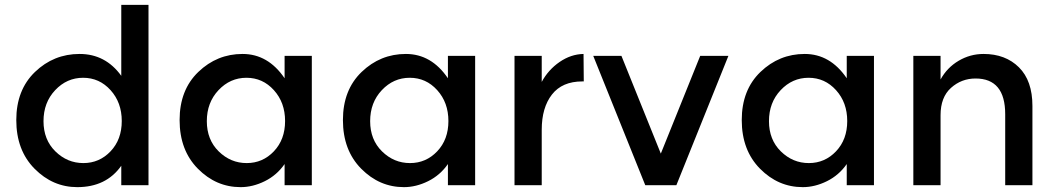

<svg xmlns="http://www.w3.org/2000/svg" viewBox="-20 -762 4343 790"><path d="M479 -450V-742H591V0H479V-80Q417 8 298 8Q197 8 122 -68Q47 -144 47 -268Q47 -392 124 -466Q201 -540 307.5 -540Q414 -540 479 -450ZM159 -263.5Q159 -187 208 -139Q257 -91 323 -91Q389 -91 435 -139.5Q481 -188 481 -264Q481 -340 435 -391Q389 -442 322 -442Q255 -442 207 -391Q159 -340 159 -263.5Z M1151 -440V-532H1263V0H1151V-87Q1119 -41 1069.5 -16.5Q1020 8 970 8Q869 8 794 -68Q719 -144 719 -268Q719 -392 796 -466Q873 -540 978 -540Q1083 -540 1151 -440ZM831 -263.5Q831 -187 880 -139Q929 -91 995 -91Q1061 -91 1107 -139.5Q1153 -188 1153 -264Q1153 -340 1107 -391Q1061 -442 994 -442Q927 -442 879 -391Q831 -340 831 -263.5Z M1823 -440V-532H1935V0H1823V-87Q1791 -41 1741.5 -16.5Q1692 8 1642 8Q1541 8 1466 -68Q1391 -144 1391 -268Q1391 -392 1468 -466Q1545 -540 1650 -540Q1755 -540 1823 -440ZM1503 -263.5Q1503 -187 1552 -139Q1601 -91 1667 -91Q1733 -91 1779 -139.5Q1825 -188 1825 -264Q1825 -340 1779 -391Q1733 -442 1666 -442Q1599 -442 1551 -391Q1503 -340 1503 -263.5Z M2376 -427Q2293 -427 2251 -373Q2209 -319 2209 -228V0H2097V-532H2209V-425Q2236 -475 2282.5 -507Q2329 -539 2381 -540L2382 -427Q2379 -427 2376 -427Z M2635 0 2421 -532H2537L2699 -130L2861 -532H2977L2763 0Z M3464 -440V-532H3576V0H3464V-87Q3432 -41 3382.5 -16.5Q3333 8 3283 8Q3182 8 3107 -68Q3032 -144 3032 -268Q3032 -392 3109 -466Q3186 -540 3291 -540Q3396 -540 3464 -440ZM3144 -263.5Q3144 -187 3193 -139Q3242 -91 3308 -91Q3374 -91 3420 -139.5Q3466 -188 3466 -264Q3466 -340 3420 -391Q3374 -442 3307 -442Q3240 -442 3192 -391Q3144 -340 3144 -263.5Z M3850 -288V0H3738V-532H3850V-435Q3877 -484 3924.5 -512Q3972 -540 4027 -540Q4117 -540 4172.5 -485Q4228 -430 4228 -326V0H4116V-292Q4116 -439 3994 -439Q3936 -439 3893 -400.5Q3850 -362 3850 -288Z"/></svg>

Font: Montserrat Alternates
Style: Regular
Weight: 400
Designer: Julieta Ulanovsky
Foundry: Julieta Ulanovsky
Version: Version 2.001